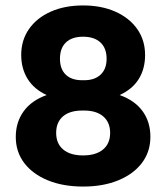

<svg xmlns="http://www.w3.org/2000/svg" viewBox="-20 -678 611 706"><path d="M420 -328.5Q476 -308.5 504.5 -269Q533 -229.5 533 -175Q533 -120 502 -79Q471 -38 415.2 -15Q359.5 8 285.5 8Q212 8 156.2 -14.8Q100.5 -37.5 69.2 -78.5Q38 -119.5 38 -174.5Q38 -228.5 66.8 -268.5Q95.5 -308.5 151.5 -328.5Q105 -350 81.5 -388Q58 -426 58 -476Q58 -530.5 86.8 -571.5Q115.5 -612.5 166.8 -635.2Q218 -658 285.5 -658Q353 -658 404.5 -635Q456 -612 484.8 -571Q513.5 -530 513.5 -475.5Q513.5 -425 490.2 -387.5Q467 -350 420 -328.5ZM289.5 -383Q328.5 -383 350.2 -403.8Q372 -424.5 372 -462Q372 -501 349.2 -522Q326.5 -543 285.5 -543Q244.5 -543 222.5 -522Q200.5 -501 200.5 -462Q200.5 -424 221.8 -403.5Q243 -383 282 -383ZM289.5 -271.5H282Q236.5 -271.5 211.5 -250Q186.5 -228.5 186.5 -189.5Q186.5 -150 212.5 -128.2Q238.5 -106.5 285.5 -106.5Q332.5 -106.5 358.8 -128.2Q385 -150 385 -189.5Q385 -228 359.8 -249.8Q334.5 -271.5 289.5 -271.5Z"/></svg>

Font: Overused Grotesk
Style: Bold
Weight: 710
Version: Version 0.004